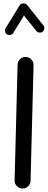

<svg xmlns="http://www.w3.org/2000/svg" viewBox="-20 -1038 275 1104"><path d="M108.9 45.9Q89.8 45.4 76.7 31.7Q63.5 18.1 64 -1L81.1 -665.5Q81.5 -684.6 95.2 -697.8Q108.9 -710.9 127.9 -710.4Q147 -710 160.2 -696.3Q173.3 -682.6 172.9 -663.6L155.8 1Q155.3 20 141.6 33.2Q127.9 46.4 108.9 45.9ZM20.5 -840.3Q11.7 -845.7 9.3 -856.4Q6.8 -867.2 12.2 -876L93.3 -1007.8Q99.1 -1018.1 114.3 -1018.1Q129.4 -1018.1 135.7 -1009.8L229.5 -892.1Q235.8 -884.3 234.6 -873.3Q233.4 -862.3 225.1 -855.5Q217.3 -849.1 206.3 -850.6Q195.3 -852.1 189 -859.9L117.7 -948.7L56.6 -848.6Q51.3 -839.8 40.3 -837.4Q29.3 -835 20.5 -840.3Z"/></svg>

Font: Mikhak-DS2-FD Medium
Style: Regular
Weight: 500
Designer: Amin Abedi
Version: Version 3.4